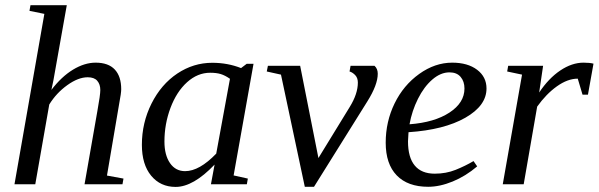

<svg xmlns="http://www.w3.org/2000/svg" viewBox="-20 -714 2320 744"><path d="M151.9 -660.2 94.2 -671.9 98.1 -693.8H238.8L187 -402.8L179.2 -365.7Q218.3 -417 262.9 -444.1Q307.6 -471.2 350.6 -471.2Q399.9 -471.2 424.8 -444.6Q449.7 -418 449.7 -368.2Q449.7 -361.3 447.8 -347.2Q445.8 -333 394.5 -33.7L458.5 -22L454.6 0H307.6L357.4 -284.2Q368.7 -346.2 368.7 -365.2Q368.7 -387.2 356.9 -400.9Q345.2 -414.6 319.8 -414.6Q283.2 -414.6 240.7 -384Q198.2 -353.5 170.9 -309.1L116.7 0H36.1Z M885.3 -34.2 940.4 -22 936.5 0H797.4L811.5 -76.2Q729 10.3 660.6 10.3Q601.6 10.3 565.7 -33.2Q529.8 -76.7 529.8 -152.8Q529.8 -238.3 567.1 -312.7Q604.5 -387.2 667 -429Q729.5 -470.7 802.7 -470.7Q861.8 -470.7 914.1 -450.2L936 -466.8H962.4ZM871.1 -408.7Q852.1 -421.9 835.4 -427Q818.8 -432.1 794.4 -432.1Q745.6 -432.1 704.8 -395.3Q664.1 -358.4 640.6 -295.9Q617.2 -233.4 617.2 -165.5Q617.2 -113.3 638.7 -82Q660.2 -50.8 697.3 -50.8Q752.4 -50.8 817.9 -118.7Z M1366.7 -394Q1366.7 -412.1 1356.4 -422.9Q1346.2 -433.6 1334.5 -437L1338.4 -459H1431.2Q1443.8 -447.8 1443.8 -428.2Q1443.8 -385.3 1403.3 -320.8L1196.8 9.8H1161.1L1068.8 -424.8L1013.7 -437L1018.1 -459H1143.1L1213.9 -101.6L1335.4 -299.8Q1366.7 -350.6 1366.7 -394Z M1865.2 -371.1Q1865.2 -304.7 1783.2 -257.8Q1701.2 -210.9 1563 -201.7L1561 -166Q1561 -104 1587.2 -72.5Q1613.3 -41 1664.6 -41Q1708.5 -41 1745.6 -55.9Q1782.7 -70.8 1814.9 -89.8L1829.1 -69.3Q1784.2 -31.2 1734.1 -10.7Q1684.1 9.8 1639.2 9.8Q1560.1 9.8 1517.3 -34.4Q1474.6 -78.6 1474.6 -161.1Q1474.6 -242.7 1509 -313.2Q1543.5 -383.8 1604.5 -427.5Q1665.5 -471.2 1732.4 -471.2Q1792.5 -471.2 1828.9 -443.6Q1865.2 -416 1865.2 -371.1ZM1566.9 -232.4Q1663.6 -239.7 1721.7 -277.8Q1779.8 -315.9 1779.8 -371.1Q1779.8 -398.4 1764.9 -416Q1750 -433.6 1721.7 -433.6Q1687.5 -433.6 1655.3 -405.8Q1623 -377.9 1599.6 -331.1Q1576.2 -284.2 1566.9 -232.4Z M2241.2 -471.2Q2265.6 -471.2 2279.8 -467.3L2258.3 -347.2H2237.3L2218.8 -409.2Q2179.7 -409.2 2137.9 -379.4Q2096.2 -349.6 2061.5 -300.8L2009.3 0H1928.2L2002.9 -424.8L1945.3 -437L1949.2 -459H2084.5L2069.3 -355.5Q2106 -410.6 2151.1 -440.9Q2196.3 -471.2 2241.2 -471.2Z"/></svg>

Font: Tinos
Style: Italic
Weight: 400
Italic angle: -16.333°
Designer: Steve Matteson
Foundry: Monotype Imaging Inc.
Version: Version 1.32